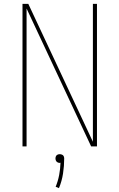

<svg xmlns="http://www.w3.org/2000/svg" viewBox="-20 -755 616 990"><path d="M96 0H117V-711L450 0H480V-735H459V-24L126 -735H96ZM284 215Q299 179 305 140Q311 101 311 62Q311 56 308.5 50.5Q306 45 300 42.5Q294 40 288 40Q282 40 276.5 42.5Q271 45 268.5 50.5Q266 56 266 62Q266 68 268.5 73.5Q271 79 276.5 82Q282 85 288 85Q290 85 292 84Q291 116 285 147.5Q279 179 267 208Z"/></svg>

Font: Iosevka Sparkle Thin
Style: Regular
Weight: 100
Designer: Belleve Invis
Foundry: Belleve Invis
Version: Version 4.5.0; ttfautohint (v1.8.3)